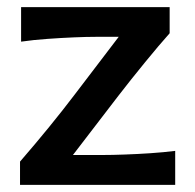

<svg xmlns="http://www.w3.org/2000/svg" viewBox="-20 -517 544 537"><path d="M36 0V-65Q122.5 -165 188.5 -252L312 -414H248Q222.5 -414 186.8 -412.5Q151 -411 112.2 -408.2Q73.5 -405.5 39 -400.5V-497H454.5V-424Q425 -391 385 -342Q345 -293 311 -249L184 -83.5H267.5Q293.5 -83.5 328.8 -84.8Q364 -86 401 -88.5Q438 -91 470 -95V0Z"/></svg>

Font: Commissioner Flair Medium
Style: Regular
Weight: 500
Designer: Kostas Bartsokas
Foundry: Kostas Bartsokas
Version: Version 1.000; ttfautohint (v1.8.3)